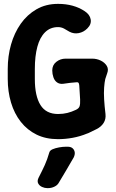

<svg xmlns="http://www.w3.org/2000/svg" viewBox="-20 -703 597 992"><path d="M280 16Q217 16 169 -7.5Q121 -31 87.5 -73.5Q54 -116 37 -173Q20 -230 20 -295V-347Q20 -413 37 -473Q54 -533 87 -580Q120 -627 168.5 -655Q217 -683 280 -683Q361 -683 418 -645Q444 -628 448.5 -603Q453 -578 432 -557L430 -555Q412 -537 387 -532Q362 -527 339 -539Q325 -548 310.5 -555.5Q296 -563 280 -563Q240 -563 213 -536.5Q186 -510 173 -461.5Q160 -413 160 -347V-295Q160 -207 189 -160.5Q218 -114 280 -114Q306 -114 328 -119.5Q350 -125 371 -135Q387 -142 391 -153.5Q395 -165 394 -188.5Q393 -212 390 -254Q390 -264 387.5 -271.5Q385 -279 376 -278Q359 -277 342.5 -275Q326 -273 306 -270Q288 -268 275 -277Q262 -286 256 -303.5Q250 -321 250 -339Q250 -367 271 -383.5Q292 -400 319 -400H456Q480 -400 500.5 -390Q521 -380 531.5 -363Q542 -346 534 -325L524 -295Q520 -278 518 -251Q516 -224 518 -189.5Q520 -155 525 -114Q528 -88 515.5 -68Q503 -48 479 -36L438 -16Q437 -15 434.5 -14.5Q432 -14 430 -13Q394 2 355.5 9Q317 16 280 16ZM282 244Q275 255 260 262Q245 269 228 269H224Q211 269 197.5 263Q184 257 177.5 245Q171 233 179 216Q199 177 211.5 149.5Q224 122 235 84Q238 74 252 68Q266 62 285.5 58.5Q305 55 322 55H329Q346 55 355 63Q364 71 366 83Q368 95 361 110Q339 148 322 177Q305 206 282 244Z"/></svg>

Font: Winky Sans SemiBold
Style: Regular
Weight: 600
Designer: Simon Atzbach
Foundry: typofactur
Version: Version 1.205